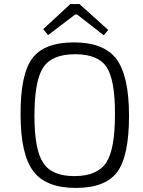

<svg xmlns="http://www.w3.org/2000/svg" viewBox="-20 -910 704 942"><path d="M489 -737 358 -839H349L216 -738L192 -767L325 -890H370L511 -763ZM550 -622Q613 -539 613 -342Q613 -144 555 -66Q497 12 352 12Q207 12 145 -68Q81 -150 81 -348Q80 -545 138 -623Q196 -702 343 -702Q488 -702 550 -622ZM192 -579Q149 -514 149 -342Q149 -175 192 -111Q234 -46 345 -46Q457 -46 501 -112Q544 -177 544 -348Q545 -517 503 -581Q461 -644 349 -644Q235 -644 192 -579Z"/></svg>

Font: Taylor Sans Light
Style: Regular
Weight: 300
Italic angle: -8°
Designer: Natanael Gama
Version: Version 1.001 September 8, 2015